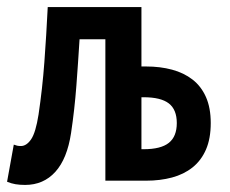

<svg xmlns="http://www.w3.org/2000/svg" viewBox="-30 -511 650 543"><path d="M41 12Q26 12 14 10Q2 8 -10 3L9 -102Q14 -100 18.5 -99Q23 -98 29 -98Q45 -98 58 -117Q71 -136 79 -187Q90 -261 95.5 -335.5Q101 -410 105 -491H370V-323H383Q423 -323 456.5 -314Q490 -305 514.5 -286Q539 -267 552.5 -236.5Q566 -206 566 -163Q566 -119 552.5 -88Q539 -57 514.5 -37.5Q490 -18 456.5 -9Q423 0 383 0H268V-400H195Q191 -335 186 -268.5Q181 -202 171 -135Q160 -62 126.5 -25Q93 12 41 12ZM370 -89H376Q425 -89 447.5 -107Q470 -125 470 -163Q470 -201 447.5 -218.5Q425 -236 376 -236H370Z"/></svg>

Font: Source Code Pro Semibold
Style: Regular
Weight: 600
Monospace: yes
Designer: Paul D. Hunt, Teo Tuominen
Foundry: Adobe Systems Incorporated
Version: Version 2.030;PS 1.000;hotconv 16.6.51;makeotf.lib2.5.65220